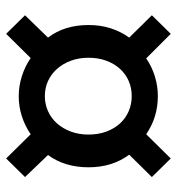

<svg xmlns="http://www.w3.org/2000/svg" viewBox="4 -676 563 610"><g transform="rotate(-90 285.0 -370.5)"><path d="M28 -169 99 -241Q59 -295 59 -370Q59 -446 98 -499L28 -572L87 -632L164 -554Q190 -572 221 -582Q252 -592 285 -592Q317 -592 348.5 -582Q380 -572 406 -554L483 -632L542 -572L471 -499Q511 -447 511 -370Q511 -332 500.5 -299.5Q490 -267 471 -241L542 -169L483 -109L405 -187Q379 -169 348 -159.5Q317 -150 285 -150Q218 -150 164 -187L87 -109ZM285 -233Q311 -233 333 -242.5Q355 -252 371.5 -270Q388 -288 397.5 -313.5Q407 -339 407 -370Q407 -401 397.5 -426.5Q388 -452 371.5 -470.5Q355 -489 333 -499Q311 -509 285 -509Q260 -509 237.5 -499Q215 -489 198.5 -470.5Q182 -452 172.5 -426.5Q163 -401 163 -370Q163 -339 172.5 -313.5Q182 -288 198.5 -270Q215 -252 237.5 -242.5Q260 -233 285 -233Z"/></g></svg>

Font: Kinto Sans Med
Style: Regular
Weight: 500
Designer: Authors: Ryoko NISHIZUKA  (kana & ideographs); Paul D. Hunt (Latin, Greek & Cyrillic); Wenlong ZHANG  (bopomofo); Sandol
Foundry: Adobe Systems Incorporated, ookami Inc.
Version: Version 0.001